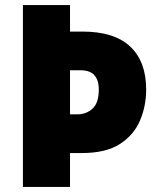

<svg xmlns="http://www.w3.org/2000/svg" viewBox="-20 -827 620 754"><path d="M554 -476Q554 -410 529.5 -353Q505 -296 450 -261Q395 -226 302 -226H255V-93H70V-807H255V-703H304Q429 -703 491.5 -644Q554 -585 554 -476ZM284 -378Q319 -378 343.5 -400.5Q368 -423 368 -475Q368 -551 297 -551H255V-378Z"/></svg>

Font: Noto Sans Telugu UI SemiCondensed Black
Style: Regular
Weight: 900
Width: 4
Designer: Jelle Bosma - Monotype Design Team
Foundry: Monotype Imaging Inc.
Version: Version 2.005; ttfautohint (v1.8.4.7-5d5b)